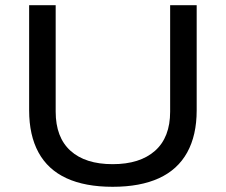

<svg xmlns="http://www.w3.org/2000/svg" viewBox="-20 -706 868 738"><path d="M413 12Q307 12 235.5 -21Q164 -54 128 -120Q92 -186 92 -282V-686H194V-277Q194 -178 251 -126.5Q308 -75 413 -75Q518 -75 576 -126.5Q634 -178 634 -277V-686H736V-282Q736 -186 699.5 -120Q663 -54 591 -21Q519 12 413 12Z"/></svg>

Font: Archivo SemiExpanded
Style: Regular
Weight: 400
Width: 6
Designer: Hector Gatti
Foundry: Omnibus-Type
Version: Version 2.001